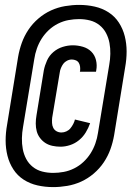

<svg xmlns="http://www.w3.org/2000/svg" viewBox="-20 -732 540 784"><path d="M197 32Q164 32 133 25Q102 18 76.5 1.5Q51 -15 34.5 -40.5Q18 -66 10.5 -96Q3 -126 3 -158Q3 -190 9 -223L54 -500Q59 -529 69 -557Q79 -585 96 -610.5Q113 -636 137 -656.5Q161 -677 188.5 -689.5Q216 -702 245.5 -707Q275 -712 303 -712Q336 -712 367 -705Q398 -698 423.5 -681.5Q449 -665 465.5 -639.5Q482 -614 489.5 -584Q497 -554 497 -522Q497 -490 491 -457L446 -180Q441 -151 431 -123Q421 -95 404 -69.5Q387 -44 363 -23.5Q339 -3 311.5 9.5Q284 22 254.5 27Q225 32 197 32ZM197 -26Q218 -26 240 -30Q262 -34 283 -44.5Q304 -55 321 -71Q338 -87 350 -106Q362 -125 369.5 -146.5Q377 -168 380 -189L426 -467Q430 -489 430.5 -512Q431 -535 427 -556.5Q423 -578 413 -597Q403 -616 386 -629.5Q369 -643 347.5 -648.5Q326 -654 303 -654Q282 -654 260 -650Q238 -646 217 -635.5Q196 -625 179 -609Q162 -593 150 -574Q138 -555 130.5 -533.5Q123 -512 120 -491L74 -213Q70 -191 69.5 -168Q69 -145 73 -123.5Q77 -102 87 -83Q97 -64 114 -50.5Q131 -37 152.5 -31.5Q174 -26 197 -26ZM227 -133Q210 -133 194 -136.5Q178 -140 165.5 -148Q153 -156 143.5 -168.5Q134 -181 130 -196Q126 -211 126 -227.5Q126 -244 129 -261L159 -445Q163 -465 172 -485Q181 -505 198 -519.5Q215 -534 236 -540.5Q257 -547 277 -547Q298 -547 318.5 -541Q339 -535 353 -521Q367 -507 372 -486.5Q377 -466 373 -445L372 -439H306L307 -442Q308 -451 307 -459.5Q306 -468 302 -475Q298 -482 290 -485.5Q282 -489 273 -489Q263 -489 253.5 -484Q244 -479 238.5 -471.5Q233 -464 229 -454.5Q225 -445 224 -436L193 -251Q192 -241 192.5 -230Q193 -219 197.5 -210Q202 -201 211 -196Q220 -191 231 -191Q241 -191 251 -195.5Q261 -200 267.5 -208Q274 -216 279 -225.5Q284 -235 286 -244L348 -229Q341 -209 330 -191Q319 -173 302.5 -159.5Q286 -146 266 -139.5Q246 -133 227 -133Z"/></svg>

Font: Iosevka Semibold
Style: Italic
Weight: 600
Italic angle: -9°
Monospace: yes
Designer: Belleve Invis
Foundry: Belleve Invis
Version: Version 32.5.0; ttfautohint (v1.8.4)